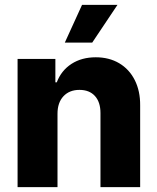

<svg xmlns="http://www.w3.org/2000/svg" viewBox="-20 -774 650 794"><path d="M217.8 0H52.7V-530.3H209V-433.6H214.8Q233.4 -482.4 275.6 -509.8Q317.9 -537.1 376 -537.1Q431.2 -537.1 472.9 -512.5Q514.6 -487.8 537.4 -442.6Q560.1 -397.5 559.6 -337.9V0H395.5V-306.6Q395.5 -351.6 372.6 -377Q349.6 -402.3 308.6 -402.3Q267.1 -402.3 242.4 -376Q217.8 -349.6 217.8 -303.7ZM319.3 -753.9H465.8L361.3 -597.7H248Z"/></svg>

Font: Pretendard GOV ExtraBold
Style: Regular
Weight: 800
Designer: Base glyphs from Inter by Rasmus Andersson; Hangeul glyphs from Noto Sans CJK(Source Han Sans) by Jang Soo-young and Kan
Foundry: Kil Hyung-jin
Version: Version 1.309